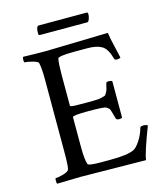

<svg xmlns="http://www.w3.org/2000/svg" viewBox="-115 -855 792 943"><g transform="rotate(-15 281.0 -383.5)"><path d="M58.6 -25.4Q71.3 -25.4 96.2 -32.2Q121.1 -39.1 127 -49.3Q132.8 -59.6 132.8 -139.6V-508.8Q132.8 -566.4 126 -592.8Q123 -600.6 97.2 -607.4Q71.3 -614.3 58.6 -614.3Q54.7 -614.3 54.7 -626.5Q54.7 -638.7 58.6 -642.6Q109.4 -640.6 174.8 -640.6L490.2 -648.4Q494.1 -620.1 505.4 -573.7Q516.6 -527.3 518.6 -515.6Q513.7 -510.7 501 -510.7Q488.3 -510.7 487.3 -517.6Q472.7 -571.3 446.3 -586.4Q419.9 -601.6 374 -601.6H308.6Q224.6 -601.6 222.7 -588.9Q217.8 -565.4 217.8 -506.8V-350.6Q217.8 -344.7 261.7 -344.7H334.5Q363.3 -344.7 377 -348.6Q390.6 -352.5 394.5 -353.5Q398.4 -354.5 404.8 -366.2Q411.1 -377.9 412.1 -383.3Q413.1 -388.7 418.9 -411.1Q419.9 -418 432.6 -418Q445.3 -418 450.2 -413.1V-228.5Q446.3 -224.6 434.1 -224.6Q421.9 -224.6 418.9 -232.4Q406.2 -281.2 401.9 -285.6Q397.5 -290 388.2 -295.9Q378.9 -301.8 298.3 -301.8Q217.8 -301.8 217.8 -293V-141.6Q217.8 -78.1 226.6 -52.7Q229.5 -43 293 -43H339.8Q430.7 -43 462.9 -59.6Q477.5 -67.4 495.6 -94.2Q513.7 -121.1 524.4 -158.2Q526.4 -164.1 541.5 -164.1Q556.6 -164.1 562.5 -158.2Q514.6 -34.2 509.8 3.9L176.8 0L58.6 2.9Q55.7 0 55.7 -12.7Q55.7 -25.4 58.6 -25.4ZM158.2 -733.4Q158.2 -771.5 171.9 -771.5H416Q421.9 -771.5 421.9 -761.7Q421.9 -752 418 -739.7Q414.1 -727.5 408.2 -724.6Q285.6 -724.6 163.1 -724.6Q162.1 -724.6 160.2 -727.1Q158.2 -729.5 158.2 -733.4Z"/></g></svg>

Font: CrimsonText-Roman
Style: Roman
Weight: 400
Version: Version 0.13